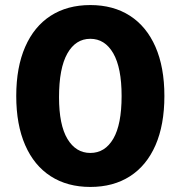

<svg xmlns="http://www.w3.org/2000/svg" viewBox="-20 -737 722 767"><path d="M44.9 -353.5Q44.9 -468.3 80.6 -549.8Q116.2 -631.3 182.6 -674.1Q249 -716.8 340.8 -716.8Q432.6 -716.8 499 -674.1Q565.4 -631.3 601.1 -549.8Q636.7 -468.3 636.7 -353.5Q636.7 -238.3 601.1 -156.7Q565.4 -75.2 499 -32.7Q432.6 9.8 340.8 9.8Q249 9.8 182.6 -33Q116.2 -75.7 80.6 -157.2Q44.9 -238.8 44.9 -353.5ZM465.8 -353.5Q465.8 -466.3 432.4 -524.2Q398.9 -582 340.8 -582Q282.2 -582 249 -523.2Q215.8 -464.4 215.8 -348.6Q215.8 -237.8 249.5 -181.9Q283.2 -126 340.8 -126Q399.4 -126 432.6 -182.9Q465.8 -239.7 465.8 -353.5Z"/></svg>

Font: WEMIX Pretendard ExtraBold
Style: Regular
Weight: 800
Designer: Base glyphs from Inter by Rasmus Andersson; Hangeul glyphs from Noto Sans CJK(Source Han Sans) by Jang Soo-young and Kan
Foundry: Kil Hyung-jin
Version: Version 1.000